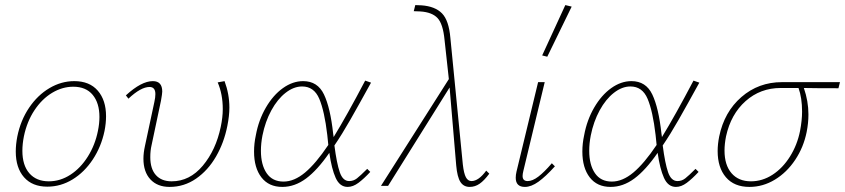

<svg xmlns="http://www.w3.org/2000/svg" viewBox="-20 -731 3323 755"><path d="M42 -135Q42 -163 48 -194Q61 -258 94.5 -307.5Q128 -357 174.5 -384.5Q221 -412 272 -412Q332 -412 364.5 -374.5Q397 -337 397 -274Q397 -246 391 -216Q378 -154 345 -104Q312 -54 265.5 -25.5Q219 3 166 3Q107 3 74.5 -34Q42 -71 42 -135ZM365 -216Q371 -245 371 -271Q371 -326 344.5 -358Q318 -390 268 -390Q225 -390 185 -366Q145 -342 115.5 -297.5Q86 -253 74 -195Q68 -165 68 -138Q68 -81 95.5 -49.5Q123 -18 172 -18Q217 -18 257 -44Q297 -70 325.5 -115.5Q354 -161 365 -216Z M544 -107Q544 -130 550 -157L587 -330Q591 -348 591 -361Q591 -389 568 -389Q534 -389 485 -343L475 -356Q536 -412 581 -412Q618 -412 618 -371Q618 -363 613 -335L576 -160Q571 -139 571 -113Q571 -67 593 -42.5Q615 -18 655 -18Q726 -18 777.5 -79.5Q829 -141 848 -232Q856 -270 856 -302Q856 -361 836 -407L863 -412Q882 -361 882 -308Q882 -276 874 -236Q861 -170 829.5 -115.5Q798 -61 751 -28.5Q704 4 647 4Q599 4 571.5 -25.5Q544 -55 544 -107Z M1424 -67 1436 -55Q1411 -28 1389.5 -12Q1368 4 1347 4Q1316 4 1300 -31.5Q1284 -67 1275 -130Q1228 -62 1183.5 -29Q1139 4 1090 4Q1037 4 1008 -33.5Q979 -71 979 -135Q979 -167 986 -199Q997 -259 1025.5 -308Q1054 -357 1092.5 -384.5Q1131 -412 1172 -412Q1229 -412 1254 -359.5Q1279 -307 1290 -206L1292 -192Q1344 -277 1416 -414L1439 -406Q1390 -317 1357.5 -260Q1325 -203 1295 -159Q1304 -89 1316 -54Q1328 -19 1353 -19Q1370 -19 1383.5 -29.5Q1397 -40 1424 -67ZM1271 -161 1267 -200Q1256 -294 1235.5 -342.5Q1215 -391 1168 -391Q1135 -391 1103 -366Q1071 -341 1047 -297Q1023 -253 1012 -198Q1006 -167 1006 -138Q1006 -83 1028.5 -50Q1051 -17 1095 -17Q1137 -17 1179.5 -52.5Q1222 -88 1271 -161Z M1904 -48Q1884 -21 1866 -8.5Q1848 4 1827 4Q1803 4 1790.5 -15.5Q1778 -35 1774 -80L1748 -387L1506 0H1478L1745 -420L1728 -575Q1722 -637 1700.5 -660Q1679 -683 1633 -686L1607 -687L1613 -711L1638 -710Q1691 -706 1718 -678.5Q1745 -651 1751 -582L1800 -84Q1804 -49 1812 -34Q1820 -19 1834 -19Q1862 -19 1892 -60Z M2008 -32Q2008 -43 2011 -56L2096 -408H2122L2038 -59Q2035 -47 2035 -39Q2035 -19 2055 -19Q2074 -19 2097 -36.5Q2120 -54 2150 -89L2162 -77Q2126 -37 2097.5 -16.5Q2069 4 2044 4Q2008 4 2008 -32ZM2112 -513 2203 -711 2228 -705 2132 -508Z M2715 -67 2727 -55Q2702 -28 2680.5 -12Q2659 4 2638 4Q2607 4 2591 -31.5Q2575 -67 2566 -130Q2519 -62 2474.5 -29Q2430 4 2381 4Q2328 4 2299 -33.5Q2270 -71 2270 -135Q2270 -167 2277 -199Q2288 -259 2316.5 -308Q2345 -357 2383.5 -384.5Q2422 -412 2463 -412Q2520 -412 2545 -359.5Q2570 -307 2581 -206L2583 -192Q2635 -277 2707 -414L2730 -406Q2681 -317 2648.5 -260Q2616 -203 2586 -159Q2595 -89 2607 -54Q2619 -19 2644 -19Q2661 -19 2674.5 -29.5Q2688 -40 2715 -67ZM2562 -161 2558 -200Q2547 -294 2526.5 -342.5Q2506 -391 2459 -391Q2426 -391 2394 -366Q2362 -341 2338 -297Q2314 -253 2303 -198Q2297 -167 2297 -138Q2297 -83 2319.5 -50Q2342 -17 2386 -17Q2428 -17 2470.5 -52.5Q2513 -88 2562 -161Z M3277 -384Q3184 -384 3141 -385Q3159 -333 3159 -281Q3159 -247 3152 -212Q3140 -152 3107 -102.5Q3074 -53 3027 -24.5Q2980 4 2927 4Q2867 4 2834.5 -34Q2802 -72 2802 -137Q2802 -164 2808 -194Q2828 -291 2895.5 -349.5Q2963 -408 3055 -408H3283ZM3134 -292Q3134 -346 3120 -385H3050Q2970 -385 2912 -333.5Q2854 -282 2835 -195Q2829 -165 2829 -139Q2829 -82 2856.5 -50Q2884 -18 2933 -18Q2978 -18 3018 -44Q3058 -70 3086.5 -115.5Q3115 -161 3126 -216Q3134 -258 3134 -292Z"/></svg>

Font: Ysabeau Extralight
Style: Italic
Weight: 200
Italic angle: -12°
Designer: Christian Thalmann (Catharsis Fonts)
Version: Version 0.003